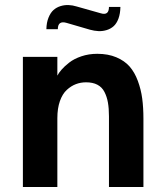

<svg xmlns="http://www.w3.org/2000/svg" viewBox="-20 -750 661 770"><path d="M166 -632.8Q166.5 -659.7 174.6 -679.4Q182.6 -699.2 194.8 -710Q207 -720.7 223.1 -725.6Q239.3 -730.5 255.4 -729.7Q271.5 -729 287.1 -724.1L383.8 -696.8Q417 -686.5 417 -722.2H462.9Q462.4 -695.3 455.1 -675.5Q447.8 -655.8 435.8 -645Q423.8 -634.3 407.7 -629.4Q391.6 -624.5 375 -625.2Q358.4 -626 340.8 -630.9L247.1 -658.2Q211.9 -668.5 211.9 -632.8ZM210 -275.9V0H71.8V-522H210V-446.8Q215.8 -458 227.1 -470.9Q238.3 -483.9 257.6 -499Q276.9 -514.2 306.4 -524.2Q335.9 -534.2 370.1 -534.2Q413.6 -534.2 446.5 -520.3Q479.5 -506.3 499.8 -483.2Q520 -460 532.7 -425.8Q545.4 -391.6 550.3 -355.2Q555.2 -318.8 555.2 -273.9V0H417V-283.2Q417 -315.4 412.8 -338.9Q408.7 -362.3 398.9 -381.3Q389.2 -400.4 370.6 -410.2Q352.1 -419.9 325.2 -419.9Q303.7 -419.9 284.4 -412.6Q265.1 -405.3 247.8 -389.4Q230.5 -373.5 220.2 -344.5Q210 -315.4 210 -275.9Z"/></svg>

Font: Standard
Style: Bold
Weight: 400
Designer: Bryce Wilner
Version: Version 2.000;PS 2.0;hotconv 16.6.51;makeotf.lib2.5.65220 DE